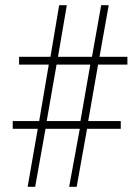

<svg xmlns="http://www.w3.org/2000/svg" viewBox="-20 -720 540 740"><path d="M86.5 0 125.5 -223.5H29V-253.5H131L168 -471H53.5V-501H174.5L208 -700H237.5L203.5 -501H334.5L370 -700H399L363.5 -501H471V-471H358L320 -253.5H445.5V-223.5H315.5L275.5 0H246.5L287.5 -223.5H155.5L115.5 0ZM160 -253.5H290L328 -471H198Z"/></svg>

Font: Imbue Thin
Style: Regular
Weight: 100
Designer: Tyler Finck
Foundry: Etcetera Type Company
Version: Version 1.102